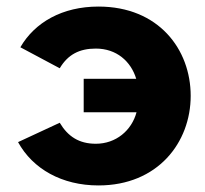

<svg xmlns="http://www.w3.org/2000/svg" viewBox="-20 -555 625 585"><path d="M280 10C461 10 561 -121 561 -263C561 -405 463 -535 280 -535C170 -535 86 -487 42 -411L162 -347C187 -389 222 -407 272 -407C335 -407 379 -368 395 -315H235V-213H396C381 -157 333 -117 272 -117C221 -117 187 -139 162 -181L35 -122C80 -40 169 10 280 10Z"/></svg>

Font: FIGSv2-sans-serif ExtraBold
Style: Regular
Weight: 800
Designer: Matt McInerney, Pablo Impallari, Rodrigo Fuenzalida,Mirko Velimirovic
Foundry: Matt McInerney, Pablo Impallari, Rodrigo Fuenzalida
Version: Version 4.021;hotconv 1.0.109;makeotfexe 2.5.65596